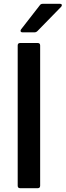

<svg xmlns="http://www.w3.org/2000/svg" viewBox="-20 -989 345 1009"><path d="M86 0Q73 0 73 -13V-750Q73 -763 86 -763H178Q191 -763 191 -750V-13Q191 0 178 0ZM99 -819Q88 -819 88 -827Q88 -831 91 -835L189 -961Q194 -969 205 -969H294Q305 -969 305 -962Q305 -957 301 -953L177 -826Q170 -819 161 -819Z"/></svg>

Font: Open Sauce Two Medium
Style: Regular
Weight: 500
Designer: Alfredo Marco Pradil
Foundry: Creative Sauce Fz LLC
Version: Version 1.477